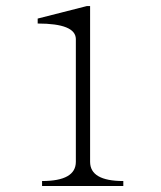

<svg xmlns="http://www.w3.org/2000/svg" viewBox="-20 -698 540 644"><path d="M393.6 -90.8V-74.2H121.1V-90.8Q234.4 -90.8 234.4 -155.3V-567.4Q233.4 -619.1 106.4 -619.1V-635.7L271.5 -677.7H282.2V-155.3Q282.2 -90.8 393.6 -90.8Z"/></svg>

Font: BabelStone Sani Yi
Style: Regular
Weight: 400
Designer: Andrew West
Foundry: BabelStone
Version: Version 1.00 November 22, 2015, initial release